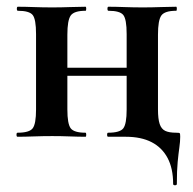

<svg xmlns="http://www.w3.org/2000/svg" viewBox="-20 -406 573 570"><path d="M494 140Q494 94 477.5 63Q461 32 430 16Q399 0 353 0H301Q298 0 298 -6Q298 -12 301 -12Q336 -12 346 -25Q356 -38 356 -81V-305Q356 -349 346 -361.5Q336 -374 302 -374Q299 -374 299 -380Q299 -386 302 -386Q323 -386 349.4 -385Q375.9 -384 404 -384Q431 -384 457 -385Q483.1 -386 503 -386Q505 -386 505 -380Q505 -374 503 -374Q469 -374 459 -360Q449 -346 449 -303V-81Q449 -53 454 -38Q459 -23 470.5 -17.5Q482 -12 503 -12Q512.3 -12 513.7 -10.5Q515 -9 515 0Q515 14 512.5 31.5Q510 49 507.5 74.5Q505 100 505 140Q505 144 499.5 144Q494 144 494 140ZM32 0Q29 0 29 -6Q29 -12 32 -12Q67 -12 77 -25Q87 -38 87 -81V-305Q87 -349 77 -361.5Q67 -374 33 -374Q30 -374 30 -380Q30 -386 33 -386Q54 -386 80.4 -385Q106.9 -384 135 -384Q162 -384 188 -385Q214.1 -386 234 -386Q236 -386 236 -380Q236 -374 234 -374Q200 -374 190 -360Q180 -346 180 -303V-81Q180 -38 190 -25Q200 -12 234 -12Q236 -12 236 -6Q236 0 234 0Q213 0 187.5 -1Q162 -2 135 -2Q106.7 -2 80.1 -1Q53.5 0 32 0ZM132 -181V-205H401V-181Z"/></svg>

Font: Cormorant Infant Light
Style: Regular
Weight: 300
Designer: Christian Thalmann (Catharsis Fonts)
Foundry: Catharsis Fonts
Version: Version 4.001